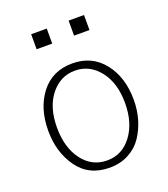

<svg xmlns="http://www.w3.org/2000/svg" viewBox="-135 -814 810 927"><g transform="rotate(-20 270.0 -350.5)"><path d="M132.8 -640.6V-717.8H212.9V-640.6ZM325.2 -640.6V-717.8H404.3V-640.6ZM95.7 -251Q95.7 -148.4 144 -84Q192.4 -19.5 270.5 -19.5Q347.7 -19.5 396.5 -84.5Q445.3 -149.4 445.3 -251Q445.3 -354.5 395.5 -417.5Q345.7 -480.5 270.5 -480.5Q195.3 -480.5 145.5 -418Q95.7 -355.5 95.7 -251ZM50.8 -251Q50.8 -367.2 109.4 -442.4Q168 -517.6 270.5 -517.6Q371.1 -517.6 430.7 -442.4Q490.2 -367.2 490.2 -251Q490.2 -199.2 476.6 -152.3Q462.9 -105.5 437 -66.9Q411.1 -28.3 368.2 -5.4Q325.2 17.6 270.5 17.6Q164.1 17.6 107.4 -61.5Q50.8 -140.6 50.8 -251Z"/></g></svg>

Font: Gothic A1 ExtraLight
Style: Regular
Weight: 275
Designer: HanYang I&C Co.,Ltd.
Foundry: HanYang I&C Co.,Ltd.
Version: Version 2.50